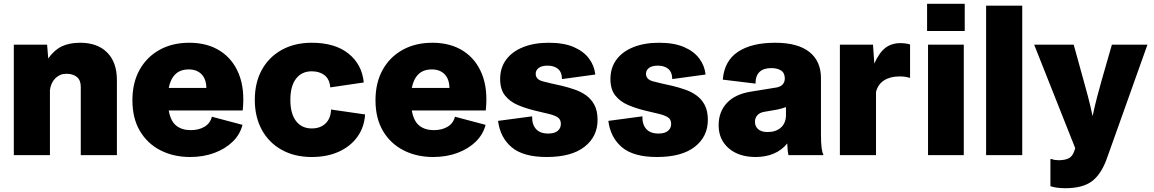

<svg xmlns="http://www.w3.org/2000/svg" viewBox="-20 -820 6103 1015"><path d="M53 0V-584H229L235 -511Q266 -555 306 -574.5Q346 -594 404 -594Q495 -594 546.5 -542.5Q598 -491 598 -396V0H407V-361Q407 -396 386.5 -413Q366 -430 331 -430Q297 -430 273 -406.5Q249 -383 244 -344V0Z M985 10Q898 10 829 -25Q760 -60 720 -127Q680 -194 680 -290Q680 -383 718 -451Q756 -519 823.5 -556.5Q891 -594 981 -594Q1076 -594 1143.5 -551Q1211 -508 1243 -428Q1275 -348 1263 -236H872Q882 -179 912 -155.5Q942 -132 988 -132Q1032 -132 1062 -150.5Q1092 -169 1100 -203L1262 -160Q1249 -109 1210 -71Q1171 -33 1113 -11.5Q1055 10 985 10ZM978 -453Q933 -453 907 -427.5Q881 -402 872 -355H1071Q1070 -403 1045 -428Q1020 -453 978 -453Z M1628 10Q1537 10 1469 -28Q1401 -66 1364 -134Q1327 -202 1327 -292Q1327 -383 1364 -450.5Q1401 -518 1469 -556Q1537 -594 1628 -594Q1751 -594 1822.5 -536.5Q1894 -479 1903 -384L1726 -358Q1722 -402 1695.5 -422.5Q1669 -443 1628 -443Q1575 -443 1545 -404Q1515 -365 1515 -292Q1515 -219 1545 -180Q1575 -141 1628 -141Q1674 -141 1701.5 -168Q1729 -195 1730 -241L1910 -215Q1906 -148 1869.5 -97Q1833 -46 1771 -18Q1709 10 1628 10Z M2270 10Q2183 10 2114 -25Q2045 -60 2005 -127Q1965 -194 1965 -290Q1965 -383 2003 -451Q2041 -519 2108.5 -556.5Q2176 -594 2266 -594Q2361 -594 2428.5 -551Q2496 -508 2528 -428Q2560 -348 2548 -236H2157Q2167 -179 2197 -155.5Q2227 -132 2273 -132Q2317 -132 2347 -150.5Q2377 -169 2385 -203L2547 -160Q2534 -109 2495 -71Q2456 -33 2398 -11.5Q2340 10 2270 10ZM2263 -453Q2218 -453 2192 -427.5Q2166 -402 2157 -355H2356Q2355 -403 2330 -428Q2305 -453 2263 -453Z M2870 10Q2746 10 2685 -41.5Q2624 -93 2613 -181L2793 -205Q2792 -162 2813.5 -138Q2835 -114 2878 -114Q2911 -114 2928 -128Q2945 -142 2945 -165Q2945 -188 2929 -199Q2913 -210 2882.5 -217.5Q2852 -225 2809 -235Q2759 -247 2717 -265Q2675 -283 2649.5 -315.5Q2624 -348 2624 -402Q2624 -462 2656 -505Q2688 -548 2746 -571Q2804 -594 2881 -594Q2960 -594 3012.5 -571.5Q3065 -549 3093.5 -511Q3122 -473 3127 -426L2951 -402Q2950 -440 2929 -456.5Q2908 -473 2875 -473Q2844 -473 2828 -461Q2812 -449 2812 -430Q2812 -400 2849.5 -390Q2887 -380 2952 -366Q2985 -358 3018.5 -346.5Q3052 -335 3079 -315.5Q3106 -296 3122.5 -265Q3139 -234 3139 -186Q3139 -98 3070 -44Q3001 10 2870 10Z M3453 10Q3329 10 3268 -41.5Q3207 -93 3196 -181L3376 -205Q3375 -162 3396.5 -138Q3418 -114 3461 -114Q3494 -114 3511 -128Q3528 -142 3528 -165Q3528 -188 3512 -199Q3496 -210 3465.5 -217.5Q3435 -225 3392 -235Q3342 -247 3300 -265Q3258 -283 3232.5 -315.5Q3207 -348 3207 -402Q3207 -462 3239 -505Q3271 -548 3329 -571Q3387 -594 3464 -594Q3543 -594 3595.5 -571.5Q3648 -549 3676.5 -511Q3705 -473 3710 -426L3534 -402Q3533 -440 3512 -456.5Q3491 -473 3458 -473Q3427 -473 3411 -461Q3395 -449 3395 -430Q3395 -400 3432.5 -390Q3470 -380 3535 -366Q3568 -358 3601.5 -346.5Q3635 -335 3662 -315.5Q3689 -296 3705.5 -265Q3722 -234 3722 -186Q3722 -98 3653 -44Q3584 10 3453 10Z M3975 10Q3886 10 3832.5 -36Q3779 -82 3779 -158Q3779 -229 3823 -276Q3867 -323 3952 -336L4082 -357Q4128 -364 4129 -406Q4128 -436 4108 -448Q4088 -460 4058 -460Q3974 -460 3974 -378L3801 -399Q3809 -498 3881 -546Q3953 -594 4078 -594Q4197 -594 4258.5 -545.5Q4320 -497 4320 -407V-111Q4320 -63 4323.5 -37.5Q4327 -12 4332 -6V0H4148Q4144 -17 4142 -55V-62Q4113 -26 4070.5 -8Q4028 10 3975 10ZM4038 -122Q4081 -122 4107 -144.5Q4133 -167 4135 -207V-254Q4124 -250 4112.5 -246.5Q4101 -243 4090 -241L4021 -229Q3996 -225 3983.5 -210.5Q3971 -196 3971 -176Q3971 -152 3988 -137Q4005 -122 4038 -122Z M4420 0V-584H4595L4602 -484Q4628 -542 4660.5 -567Q4693 -592 4740 -592Q4768 -592 4791 -585V-409H4786Q4779 -412 4766 -414Q4753 -416 4735 -416Q4686 -416 4653.5 -395Q4621 -374 4611 -334V0Z M4886 0V-584H5075V0ZM4881 -656V-800H5080V-656Z M5193 0V-790H5384V0Z M5611 175Q5588 175 5566.5 172Q5545 169 5533 164V21H5541Q5546 24 5556.5 25.5Q5567 27 5577 27Q5609 27 5629.5 17Q5650 7 5660 -24L5664 -37L5447 -584H5656L5708 -396Q5720 -353 5732 -308Q5744 -263 5756 -206Q5768 -263 5780 -308Q5792 -353 5804 -396L5858 -584H6046L5831 19Q5801 102 5752 138.5Q5703 175 5611 175Z"/></svg>

Font: BDO Grotesk Black
Style: Regular
Weight: 900
Designer: Deni Anggara
Foundry: Lokal Container
Version: Version 2.000